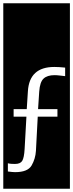

<svg xmlns="http://www.w3.org/2000/svg" viewBox="-32 -937 446 1170"><path d="M-12 -917H394V213H-12ZM51 -226H129L118 -29Q115 24 103.5 43Q92 62 60 62Q51 62 39.5 61.5Q28 61 16 58V108Q45 112 60 112Q137 112 160.5 71.5Q184 31 187 -18L198 -226H318V-272H200L207 -379Q211 -437 233.5 -458Q256 -479 300 -479Q314 -479 330 -477Q346 -475 365 -473V-525Q349 -527 330 -528Q311 -529 299 -529Q147 -529 138 -381L131 -272H51Z"/></svg>

Font: Zilla Slab Highlight Regular
Style: Regular
Weight: 400
Designer: Typotheque Type Foundry
Foundry: Typotheque type foundry
Version: Version 1.1; 2017; ttfautohint (v1.6)